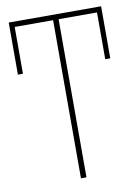

<svg xmlns="http://www.w3.org/2000/svg" viewBox="-79 -735 569 788"><g transform="rotate(-10 205.5 -340.5)"><path d="M13 -681H398V-464H377V-659H217V0H194V-659H34V-464H13Z"/></g></svg>

Font: Fira Sans Extra Condensed Thin
Style: Regular
Weight: 250
Width: 1
Designer: Carrois Corporate & Edenspiekermann AG
Foundry: Carrois Corporate GbR & Edenspiekermann AG
Version: Version 4.203